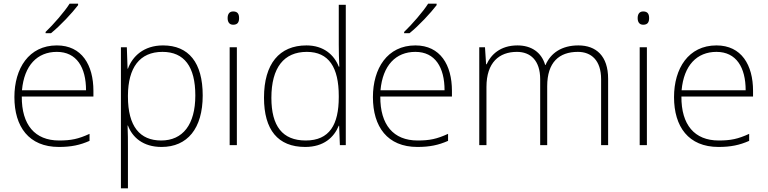

<svg xmlns="http://www.w3.org/2000/svg" viewBox="-20 -786 4158 1040"><path d="M403 -758V-766H357C330 -723 269 -653 227 -613V-606H256C308 -648 370 -715 403 -758ZM288 -540C136 -540 58 -415 58 -260C58 -100 136 10 299 10C365 10 413 0 465 -23V-61C404 -33 365 -25 300 -25C169 -25 97 -110 98 -263H486V-294C486 -434 423 -540 288 -540ZM288 -505C395 -505 446 -421 446 -297H99C111 -432 182 -505 288 -505Z M863 -540C758 -540 697 -480 673 -414H671L667 -530H635V234H673V16C673 -23 673 -66 671 -106H673C697 -42 755 10 855 10C995 10 1078 -90 1078 -269C1078 -447 1002 -540 863 -540ZM860 -505C978 -505 1038 -425 1038 -269C1038 -111 970 -25 853 -25C738 -25 673 -101 673 -263V-269C674 -419 736 -505 860 -505Z M1243 -724C1222 -724 1213 -709 1213 -688C1213 -667 1222 -652 1243 -652C1268 -652 1275 -667 1275 -688C1275 -709 1268 -724 1243 -724ZM1263 -530H1224V0H1263Z M1633 10C1734 10 1789 -42 1815 -105H1817L1821 0H1853V-760H1815V-544C1815 -506 1816 -464 1818 -425H1815C1790 -489 1733 -540 1640 -540C1493 -540 1410 -440 1410 -257C1410 -83 1485 10 1633 10ZM1636 -25C1510 -25 1450 -103 1450 -256C1450 -420 1518 -505 1642 -505C1761 -505 1815 -421 1815 -266V-260C1815 -111 1765 -25 1636 -25Z M2345 -758V-766H2299C2272 -723 2211 -653 2169 -613V-606H2198C2250 -648 2312 -715 2345 -758ZM2230 -540C2078 -540 2000 -415 2000 -260C2000 -100 2078 10 2241 10C2307 10 2355 0 2407 -23V-61C2346 -33 2307 -25 2242 -25C2111 -25 2039 -110 2040 -263H2428V-294C2428 -434 2365 -540 2230 -540ZM2230 -505C2337 -505 2388 -421 2388 -297H2041C2053 -432 2124 -505 2230 -505Z M3113 -540C3023 -540 2963 -499 2935 -434H2933C2913 -503 2858 -540 2783 -540C2689 -540 2639 -489 2616 -438H2613L2607 -530H2576V0H2615V-315C2615 -448 2684 -505 2780 -505C2853 -505 2906 -459 2906 -357V0H2944V-319C2944 -449 3009 -505 3110 -505C3183 -505 3236 -459 3236 -357V0H3274V-359C3274 -483 3209 -540 3113 -540Z M3464 -724C3443 -724 3434 -709 3434 -688C3434 -667 3443 -652 3464 -652C3489 -652 3496 -667 3496 -688C3496 -709 3489 -724 3464 -724ZM3484 -530H3445V0H3484Z M3861 -540C3709 -540 3631 -415 3631 -260C3631 -100 3709 10 3872 10C3938 10 3986 0 4038 -23V-61C3977 -33 3938 -25 3873 -25C3742 -25 3670 -110 3671 -263H4059V-294C4059 -434 3996 -540 3861 -540ZM3861 -505C3968 -505 4019 -421 4019 -297H3672C3684 -432 3755 -505 3861 -505Z"/></svg>

Font: Noto Sans Gurmukhi ExtraLight
Style: Regular
Weight: 200
Designer: Jelle Bosma - Monotype Design Team
Foundry: Monotype Imaging Inc.
Version: Version 2.004